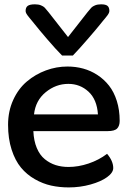

<svg xmlns="http://www.w3.org/2000/svg" viewBox="-20 -837 581 871"><path d="M310.5 -585H261.7Q233.4 -613.3 194.1 -659.2Q154.8 -705.1 138.7 -725.6Q132.8 -732.9 125.2 -742.2Q117.7 -751.5 113.3 -756.6Q108.9 -761.7 104.5 -767.8Q100.1 -773.9 98.1 -778.6Q96.2 -783.2 96.2 -787.6Q96.2 -803.2 105.7 -810.3Q115.2 -817.4 138.7 -817.4Q154.8 -817.4 166 -812.7Q177.2 -808.1 182.9 -802.2Q188.5 -796.4 200.2 -781.7L288.6 -668.9L377 -781.7Q388.7 -796.4 394.3 -802.2Q399.9 -808.1 411.1 -812.7Q422.4 -817.4 438.5 -817.4Q459.5 -817.4 467.8 -810.3Q476.1 -803.2 476.1 -787.6Q476.1 -783.2 474.1 -778.6Q472.2 -773.9 467.8 -767.8Q463.4 -761.7 459 -756.6Q454.6 -751.5 447 -742.2Q439.5 -732.9 433.6 -725.6Q418.5 -706.5 378.4 -660.2Q338.4 -613.8 310.5 -585ZM522.9 -288.6Q522.9 -266.1 511.5 -254.2Q500 -242.2 468.3 -242.2H131.3Q133.3 -197.8 147 -165.5Q160.6 -133.3 183.1 -115Q205.6 -96.7 232.4 -88.1Q259.3 -79.6 291 -79.6Q335.4 -79.6 381.8 -95.2Q428.2 -110.8 465.8 -139.2Q493.7 -106.4 493.7 -74.7Q493.7 -53.7 465.8 -33.4Q438 -13.2 390.6 0Q343.3 13.2 292 13.2Q250 13.2 212.2 4.9Q174.3 -3.4 137.9 -24.2Q101.6 -44.9 75.2 -76.7Q48.8 -108.4 32.7 -158.2Q16.6 -208 16.6 -271Q16.6 -332.5 40 -383.8Q63.5 -435.1 102.1 -467.5Q140.6 -500 188.2 -517.6Q235.8 -535.2 286.1 -535.2Q323.2 -535.2 357.4 -525.9Q391.6 -516.6 421.9 -496.8Q452.1 -477.1 474.6 -448.5Q497.1 -419.9 510 -378.9Q522.9 -337.9 522.9 -288.6ZM424.3 -317.9Q419.9 -385.7 381.6 -421.1Q343.3 -456.5 290 -456.5Q233.4 -456.5 187.3 -418.7Q141.1 -380.9 134.3 -317.9Z"/></svg>

Font: Coustard
Style: Regular
Weight: 400
Foundry: vernon adams
Version: Version 1.001